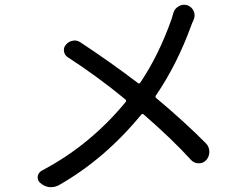

<svg xmlns="http://www.w3.org/2000/svg" viewBox="-20 -766 1040 803"><path d="M705.1 -711.9Q710.9 -731.4 728.5 -740.2Q738.3 -746.1 749 -746.1Q756.8 -746.1 763.7 -744.1Q782.2 -737.3 790 -719.7Q793.9 -710.9 793.9 -702.1Q793.9 -692.4 790 -683.6Q782.2 -667 778.3 -655.3Q719.7 -495.1 631.8 -366.2Q627.9 -360.4 633.8 -355.5Q753.9 -254.9 841.8 -166Q855.5 -151.4 855.5 -130.9Q855.5 -111.3 842.8 -96.7Q830.1 -83 811.5 -83Q792 -83 779.3 -96.7Q699.2 -184.6 581.1 -287.1Q575.2 -292 570.3 -286.1Q418 -100.6 225.6 8.8Q210.9 16.6 194.3 16.6Q189.5 16.6 185.5 16.6Q165 13.7 148.4 -1Q137.7 -9.8 137.7 -23.4Q137.7 -26.4 137.7 -28.3Q140.6 -44.9 155.3 -52.7Q356.4 -158.2 505.9 -339.8Q509.8 -345.7 503.9 -350.6Q387.7 -446.3 263.7 -526.4Q250 -535.2 247.6 -551.3Q245.1 -567.4 255.9 -579.1Q266.6 -592.8 284.2 -595.7Q288.1 -596.7 292 -596.7Q304.7 -596.7 316.4 -588.9Q442.4 -505.9 556.6 -418.9Q562.5 -414.1 566.4 -419.9Q643.6 -534.2 697.3 -685.5Q701.2 -697.3 705.1 -711.9Z"/></svg>

Font: Gen Jyuu Gothic Regular
Style: Regular
Weight: 400
Designer: [Source Han Sans]
Ryoko NISHIZUKA  (kana & ideographs); Paul D. Hunt (Latin, Greek & Cyrillic); Wenlong ZHANG  (bopomofo
Version: Version 1.002.20150607